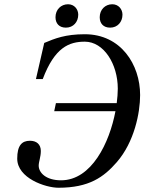

<svg xmlns="http://www.w3.org/2000/svg" viewBox="-20 -868 679 903"><path d="M449 -787C449 -758 466 -738 498 -738C533 -738 556 -765 556 -799C556 -824 538 -848 508 -848C475 -848 449 -823 449 -787ZM241 -787C241 -758 258 -738 290 -738C325 -738 348 -765 348 -799C348 -824 330 -848 300 -848C267 -848 241 -823 241 -787ZM61 -122C61 -30 194 15 255 15C399 15 468 -35 529 -105C612 -200 639 -338 639 -421C639 -565 548 -707 379 -707C287 -707 238 -687 188 -666L149 -496H181C237 -645 305 -672 379 -672C468 -672 534 -567 534 -451C534 -430 532 -407 529 -383H243L235 -345H523C495 -197 411 -20 267 -20C196 -20 162 -56 162 -89C162 -107 172 -130 172 -158C172 -189 152 -206 121 -206C83 -206 61 -184 61 -122Z"/></svg>

Font: Heuristica
Style: Italic
Weight: 400
Italic angle: -13°
Version: Version 1.0.1